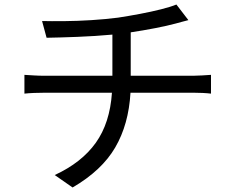

<svg xmlns="http://www.w3.org/2000/svg" viewBox="-20 -788 1040 849"><path d="M166 -695Q204 -694 262.5 -694.5Q321 -695 384.5 -699Q448 -703 502 -710Q548 -717 598.5 -726.5Q649 -736 692.5 -747Q736 -758 760 -768L813 -699Q797 -695 782.5 -691Q768 -687 757 -684Q720 -674 666 -663.5Q612 -653 558 -645V-453H834Q851 -453 874 -454.5Q897 -456 913 -457V-374Q897 -376 876 -377Q855 -378 836 -378H557Q549 -238 489.5 -136Q430 -34 301 41L222 -14Q341 -69 403.5 -156.5Q466 -244 475 -378H178Q154 -378 130 -377Q106 -376 88 -374V-457Q105 -456 129.5 -454.5Q154 -453 176 -453H477V-635Q401 -628 322.5 -625Q244 -622 186 -621Z"/></svg>

Font: Chiron Sans HK TT
Style: Regular
Weight: 400
Designer: Ryoko NISHIZUKA 西塚涼子 (kana, bopomofo & ideographs); Paul D. Hunt (Latin, Greek & Cyrillic); Sandoll Communications 산돌커뮤니
Foundry: Adobe
Version: Version 2.022;hotconv 1.0.109;makeotfexe 2.5.65596